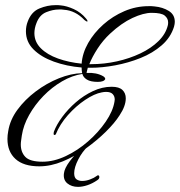

<svg xmlns="http://www.w3.org/2000/svg" viewBox="-20 -602 701 748"><path d="M133 46Q72 46 40.5 17.5Q9 -11 9 -61Q9 -75 12 -91Q19 -135 48 -174.5Q77 -214 119.5 -246Q162 -278 209.5 -297Q257 -316 300 -317Q299 -322 298.5 -328Q298 -334 298 -339Q239 -344 189.5 -362Q140 -380 110.5 -409.5Q81 -439 81 -480Q81 -500 88 -518Q102 -556 133.5 -569Q165 -582 196 -582Q201 -582 206.5 -582Q212 -582 217 -581Q240 -579 267.5 -566.5Q295 -554 315 -530Q321 -523 321 -520Q321 -518 319 -518Q317 -518 309 -524Q274 -561 229 -564Q225 -565 220 -565Q215 -565 209 -565Q186 -565 160 -554.5Q134 -544 122 -512Q118 -502 116 -492Q114 -482 114 -473Q114 -439 139 -414Q164 -389 206 -374Q248 -359 298 -354Q301 -395 323.5 -434.5Q346 -474 382.5 -506.5Q419 -539 464.5 -558.5Q510 -578 559 -578Q564 -578 570 -578Q576 -578 582 -577Q614 -574 637.5 -559.5Q661 -545 661 -517Q661 -509 658 -498Q645 -456 610 -425.5Q575 -395 527.5 -376Q480 -357 429 -347.5Q378 -338 334 -338H322L317 -318Q356 -320 382 -305Q390 -300 390 -294Q385 -283 361 -283Q333 -283 318.5 -292Q304 -301 301 -314Q261 -308 221.5 -285Q182 -262 149 -228Q116 -194 93.5 -154Q71 -114 65 -74Q64 -65 62.5 -56Q61 -47 61 -39Q61 -9 79 9.5Q97 28 146 28Q190 28 236.5 6Q283 -16 323.5 -51.5Q364 -87 392 -128Q420 -169 426 -206Q426 -208 426.5 -210.5Q427 -213 427 -214Q427 -227 419 -235.5Q411 -244 393 -244Q389 -244 385 -243.5Q381 -243 376 -242Q348 -237 312 -213Q276 -189 244.5 -153.5Q213 -118 197 -78Q193 -76 192 -76Q187 -76 190 -89Q200 -116 222.5 -146.5Q245 -177 275.5 -203.5Q306 -230 342 -247Q378 -264 415 -264Q444 -264 457 -251.5Q470 -239 470 -219Q470 -189 446 -153Q427 -123 392.5 -89Q358 -55 315 -24Q272 7 225 26.5Q178 46 133 46ZM328 -352H335Q386 -352 435.5 -363Q485 -374 527 -394Q569 -414 597.5 -442Q626 -470 634 -504Q635 -508 635 -515Q635 -530 622 -541Q609 -552 571 -552Q539 -552 496 -532Q453 -512 409 -471Q381 -445 360 -412.5Q339 -380 328 -352ZM284 126Q259 126 242.5 112.5Q226 99 229 74Q231 54 251.5 26.5Q272 -1 299 -25Q302 -27 306.5 -30.5Q311 -34 314 -34Q316 -34 319 -33.5Q322 -33 322 -31Q301 -12 285 19Q269 50 269 73Q269 90 278 96.5Q287 103 300 103Q315 103 331 97Q347 91 356 84Q359 81 362 81Q367 81 367 88Q367 95 359 100Q340 113 320.5 119.5Q301 126 284 126Z"/></svg>

Font: Luxurious Script
Style: Regular
Weight: 400
Designer: Robert E. Leuschke
Foundry: Robert E. Leuschke
Version: Version 1.010; ttfautohint (v1.8.3)